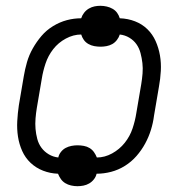

<svg xmlns="http://www.w3.org/2000/svg" viewBox="-20 -591 640 662"><path d="M247 51Q236 51 225 48.5Q214 46 205 40.5Q196 35 190 26.5Q184 18 180 8Q153 7 128.5 -2.5Q104 -12 85.5 -29.5Q67 -47 56.5 -70.5Q46 -94 42 -120Q38 -146 39.5 -173.5Q41 -201 45 -228L62 -328Q66 -352 73 -376.5Q80 -401 93 -424Q106 -447 123 -467Q140 -487 163 -501Q186 -515 210.5 -521.5Q235 -528 260 -528Q263 -538 270 -547Q277 -556 286.5 -561.5Q296 -567 306 -569Q316 -571 326 -571Q337 -571 348 -568.5Q359 -566 368.5 -560.5Q378 -555 384 -546.5Q390 -538 393 -528Q421 -527 445.5 -517.5Q470 -508 488 -490.5Q506 -473 516.5 -449.5Q527 -426 531.5 -400Q536 -374 534.5 -346.5Q533 -319 528 -292L511 -192Q508 -168 500.5 -143.5Q493 -119 480.5 -96Q468 -73 450.5 -53Q433 -33 410.5 -19Q388 -5 363 1.5Q338 8 313 8Q311 18 304 27Q297 36 287.5 41.5Q278 47 267.5 49Q257 51 247 51ZM314 -48Q341 -48 366.5 -62Q392 -76 410 -98.5Q428 -121 437 -148Q446 -175 450 -201L467 -301Q470 -319 471.5 -337.5Q473 -356 471 -373.5Q469 -391 464.5 -408Q460 -425 450.5 -438.5Q441 -452 426 -461Q411 -470 393 -472Q390 -462 383 -453Q376 -444 367 -439Q358 -434 347.5 -432Q337 -430 327 -430Q316 -430 305 -432Q294 -434 284.5 -439.5Q275 -445 269 -453.5Q263 -462 260 -472Q233 -472 207 -458Q181 -444 163.5 -421.5Q146 -399 137 -372Q128 -345 124 -319L107 -219Q104 -201 102.5 -182.5Q101 -164 102.5 -146.5Q104 -129 108.5 -112Q113 -95 123 -81.5Q133 -68 148 -59Q163 -50 181 -48Q183 -58 190 -67Q197 -76 206.5 -81Q216 -86 226.5 -88Q237 -90 247 -90Q258 -90 269 -88Q280 -86 289 -80.5Q298 -75 304 -66.5Q310 -58 314 -48Z"/></svg>

Font: Iosevka Light Extended
Style: Italic
Weight: 300
Width: 7
Italic angle: -9°
Monospace: yes
Designer: Belleve Invis
Foundry: Belleve Invis
Version: Version 32.5.0; ttfautohint (v1.8.4)